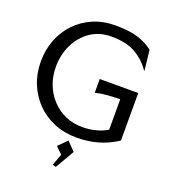

<svg xmlns="http://www.w3.org/2000/svg" viewBox="-179 -920 1155 1298"><g transform="rotate(20 398.5 -270.5)"><path d="M727 -70Q658 -25 587 -5.5Q516 14 438 14Q349 14 275 -16.5Q201 -47 147.5 -102Q94 -157 64.5 -230Q35 -303 35 -388Q35 -473 63.5 -546Q92 -619 144.5 -673.5Q197 -728 268.5 -758.5Q340 -789 427 -789Q526 -789 588 -770Q650 -751 699 -713L715 -568H712Q672 -629 604.5 -669Q537 -709 427 -709Q341 -709 277 -665Q213 -621 178 -548.5Q143 -476 143 -388Q143 -322 165 -264Q187 -206 228 -161.5Q269 -117 325 -91.5Q381 -66 449 -66Q502 -66 549 -79Q596 -92 627 -112V-331Q582 -330 538 -327Q494 -324 450 -313V-412H727ZM394 51 453 112 374 248 350 241 380 158 333 112Z"/></g></svg>

Font: Faculty Glyphic
Style: Regular
Weight: 400
Designer: Koto Studio, Dylan Young
Foundry: Koto Studio
Version: Version 1.004; ttfautohint (v1.8.4.7-5d5b)